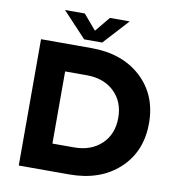

<svg xmlns="http://www.w3.org/2000/svg" viewBox="-94 -964 967 1048"><g transform="rotate(10 390.0 -440.0)"><path d="M80.1 0V-700.2H359.9Q530.8 -700.2 635.5 -603.8Q740.2 -507.3 740.2 -350.1Q740.2 -192.9 635.5 -96.4Q530.8 0 359.9 0ZM359.9 -149.9Q454.1 -149.9 512 -204.8Q569.8 -259.8 569.8 -350.1Q569.8 -439.9 512.2 -494.9Q454.6 -549.8 359.9 -549.8H240.2V-149.9ZM412.1 -740.2H312L181.2 -879.9H291L361.8 -796.9L430.2 -879.9H540Z"/></g></svg>

Font: Gully
Style: Bold
Weight: 700
Designer: jaikishan Patel
Foundry: MagicType
Version: Version 1.000;Glyphs 3.2 (3242)